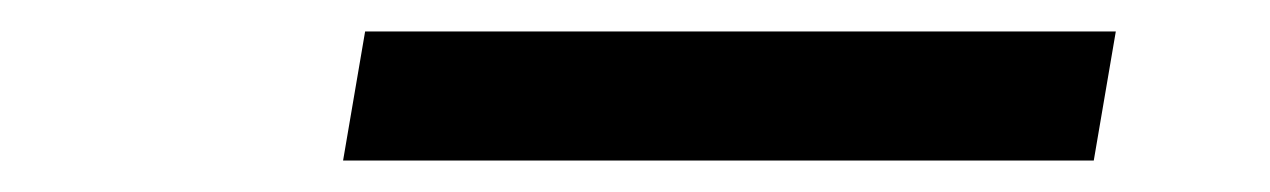

<svg xmlns="http://www.w3.org/2000/svg" viewBox="-20 -351 807 122"><path d="M689 -331H212L198 -249H675Z"/></svg>

Font: Charger Monospace
Style: Regular
Weight: 400
Designer: Jasper
Foundry: Cannot Into Space Fonts
Version: Version 0.980